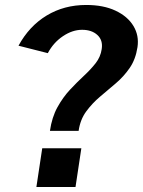

<svg xmlns="http://www.w3.org/2000/svg" viewBox="-20 -753 575 773"><path d="M181 -226Q189 -281 211.2 -321.2Q233.5 -361.5 261.8 -391.8Q290 -422 317.5 -447.5Q345 -473 365 -498.5Q385 -524 389.5 -555.5Q395 -591 372.2 -612Q349.5 -633 310.5 -633Q271.5 -633 233.2 -607.2Q195 -581.5 172.5 -539L54.5 -569Q97.5 -648 167.8 -690.5Q238 -733 327 -733Q396.5 -733 445.2 -710Q494 -687 517.2 -648.5Q540.5 -610 533.5 -563Q526 -514 502.2 -479.5Q478.5 -445 446.5 -417.8Q414.5 -390.5 382.8 -363.8Q351 -337 327 -304.2Q303 -271.5 296.5 -226ZM126.5 0 150 -156H307.5L284 0Z"/></svg>

Font: Public Sans
Style: Bold Italic
Weight: 700
Italic angle: -8°
Designer: The Public Sans project authors (U.S. Web Design System). Libre Franklin designed by Pablo Impallari and Rodrigo Fuenzal
Version: Version 1.008; ttfautohint (v1.8.1) -l 8 -r 50 -G 200 -x 14 